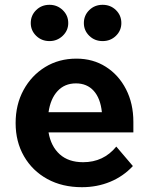

<svg xmlns="http://www.w3.org/2000/svg" viewBox="-20 -763 620 799"><path d="M464 -153 533 -72Q493 -29 438.5 -6.5Q384 16 321 16Q239 16 177 -18Q115 -52 80 -112.5Q45 -173 45 -251Q45 -328 78 -388.5Q111 -449 168 -484Q225 -519 298 -519Q367 -519 420.5 -485Q474 -451 504.5 -391.5Q535 -332 535 -256V-212H182Q192 -154 228.5 -121Q265 -88 326 -88Q411 -88 464 -153ZM296 -416Q249 -416 219.5 -384Q190 -352 182 -296H404Q398 -354 370 -385Q342 -416 296 -416ZM407 -592Q374 -592 351.5 -614Q329 -636 329 -667Q329 -699 351.5 -721Q374 -743 407 -743Q440 -743 462.5 -721Q485 -699 485 -667Q485 -636 462.5 -614Q440 -592 407 -592ZM186 -592Q153 -592 130.5 -614Q108 -636 108 -667Q108 -699 130.5 -721Q153 -743 186 -743Q218 -743 241 -721Q264 -699 264 -667Q264 -636 241 -614Q218 -592 186 -592Z"/></svg>

Font: Wix Madefor Text
Style: Bold
Weight: 700
Designer: Dalton Maag Ltd
Foundry: Dalton Maag Ltd
Version: Version 3.100